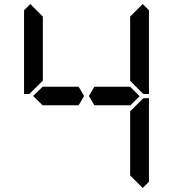

<svg xmlns="http://www.w3.org/2000/svg" viewBox="-20 -975 856 950"><path d="M686 -955 717 -924V-510H690L685 -514L624 -575V-607V-782V-887V-893ZM685 -485 690 -489H717V-76L686 -45L624 -107V-113V-218V-424ZM130 -515 126 -510H99V-924L130 -955L192 -893V-887V-782V-576ZM144 -500 192 -547V-546H328H369L396 -500L369 -454H212H209H192V-453ZM624 -546 671 -499 624 -453V-454H606H604H475H454H447L420 -500L447 -546H454H475H488Z"/></svg>

Font: DSEG14 Classic
Style: Regular
Weight: 400
Designer: Keshikan(Twitter:@keshinomi_88pro)
Version: Version 0.46